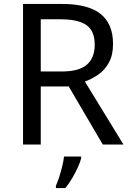

<svg xmlns="http://www.w3.org/2000/svg" viewBox="-20 -734 662 975"><path d="M294 -714Q427 -714 490.5 -663.5Q554 -613 554 -511Q554 -454 533 -416Q512 -378 479.5 -355.5Q447 -333 411 -320L607 0H502L329 -295H187V0H97V-714ZM289 -636H187V-371H294Q381 -371 421 -405.5Q461 -440 461 -507Q461 -577 419 -606.5Q377 -636 289 -636ZM392 70Q388 88 375.5 115.5Q363 143 346.5 171Q330 199 312 221H264V209Q272 192 280.5 165.5Q289 139 296 110.5Q303 82 305 61H392Z"/></svg>

Font: Noto Sans Old Permic
Style: Regular
Weight: 400
Designer: Monotype Design Team
Foundry: Monotype Imaging Inc.
Version: Version 2.001; ttfautohint (v1.8.4.7-5d5b)